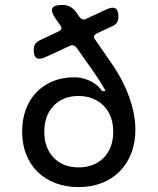

<svg xmlns="http://www.w3.org/2000/svg" viewBox="-20 -750 640 780"><path d="M219 -623Q228 -628 229.5 -633.5Q231 -639 225 -647L206 -674Q186 -703 192.5 -716.5Q199 -730 234 -730Q251 -730 265 -722.5Q279 -715 289 -701L302 -682Q308 -674 315 -671.5Q322 -669 331 -674L413 -712Q437 -723 449 -716Q461 -709 461 -682Q461 -668 455 -658.5Q449 -649 437 -644L373 -614Q364 -609 362 -603.5Q360 -598 366 -590L433 -493Q478 -429 504 -358Q530 -287 530 -223Q530 -171 513.5 -128Q497 -85 466.5 -54Q436 -23 393.5 -6.5Q351 10 299 10Q248 10 205.5 -6Q163 -22 133 -51.5Q103 -81 86.5 -122.5Q70 -164 70 -215Q70 -265 85 -305.5Q100 -346 128 -375Q156 -404 194.5 -420Q233 -436 281 -436Q303 -436 321.5 -430.5Q340 -425 354.5 -417Q369 -409 379 -399Q389 -389 395 -380H409Q404 -390 388 -416Q372 -442 345 -480L292 -555Q286 -563 278.5 -565.5Q271 -568 262 -563L165 -518Q141 -507 129 -514Q117 -521 117 -548Q117 -562 123 -571Q129 -580 141 -586ZM299 -70Q363 -70 401.5 -109.5Q440 -149 440 -215Q440 -248 430 -274.5Q420 -301 401.5 -320Q383 -339 357 -349.5Q331 -360 299 -360Q236 -360 198 -320.5Q160 -281 160 -215Q160 -149 198 -109.5Q236 -70 299 -70Z"/></svg>

Font: Maple Mono
Style: Regular
Weight: 400
Monospace: yes
Designer: subframe7536
Version: Version 7.300